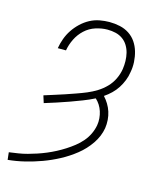

<svg xmlns="http://www.w3.org/2000/svg" viewBox="-113 -819 726 904"><g transform="rotate(15 250.0 -367.5)"><path d="M12 8 8 -28Q30 -31 52.5 -34.5Q75 -38 97 -44Q119 -50 140 -57Q161 -64 182.5 -73Q204 -82 225 -93Q246 -104 265.5 -116.5Q285 -129 303.5 -143.5Q322 -158 337.5 -176Q353 -194 363 -215Q373 -236 377 -258Q380 -275 378.5 -292.5Q377 -310 372 -325.5Q367 -341 358.5 -354.5Q350 -368 338 -379Q310 -365 281.5 -354Q253 -343 224 -332.5Q195 -322 165.5 -312.5Q136 -303 107 -294L96 -329Q120 -337 145 -344.5Q170 -352 194.5 -360.5Q219 -369 243.5 -377.5Q268 -386 292 -396Q316 -406 338.5 -420Q361 -434 379.5 -453Q398 -472 409.5 -496Q421 -520 425 -545Q428 -565 427.5 -585Q427 -605 422.5 -623.5Q418 -642 408 -658.5Q398 -675 382.5 -686Q367 -697 348 -701.5Q329 -706 308 -706Q280 -706 250.5 -696.5Q221 -687 198.5 -666Q176 -645 162.5 -617.5Q149 -590 144 -561H104Q108 -585 116.5 -608.5Q125 -632 139 -653Q153 -674 172 -692Q191 -710 213.5 -722Q236 -734 260.5 -738.5Q285 -743 308 -743Q334 -743 359 -737.5Q384 -732 404.5 -718.5Q425 -705 438.5 -685Q452 -665 459 -641Q466 -617 467.5 -591Q469 -565 464 -540Q461 -519 453 -499Q445 -479 433.5 -461Q422 -443 406 -427.5Q390 -412 372 -400Q385 -386 395 -369.5Q405 -353 411 -334.5Q417 -316 418.5 -295.5Q420 -275 417 -255Q410 -214 385 -177.5Q360 -141 325.5 -113.5Q291 -86 252.5 -65.5Q214 -45 174.5 -30.5Q135 -16 94 -6Q53 4 12 8Z"/></g></svg>

Font: Iosevka Curly XLtObl
Style: Regular
Weight: 200
Italic angle: -9°
Monospace: yes
Designer: Belleve Invis
Foundry: Belleve Invis
Version: Version 11.1.0; ttfautohint (v1.8.3)